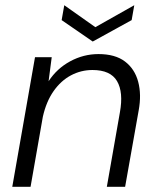

<svg xmlns="http://www.w3.org/2000/svg" viewBox="-20 -715 601 735"><path d="M27 0 114 -496H178L166 -404Q198 -453 249 -480.5Q300 -508 357 -508Q421 -508 458.5 -479.5Q496 -451 509 -402Q522 -353 511 -293L459 0H389L439 -285Q453 -362 428 -404.5Q403 -447 334 -447Q290 -447 251.5 -426.5Q213 -406 185 -366Q157 -326 144 -268L97 0ZM494 -695 484 -638 335 -556 216 -638 226 -695 345 -611Z"/></svg>

Font: DM Sans 24pt Light
Style: Italic
Weight: 300
Italic angle: -10°
Designer: Colophon Foundry, Jonny Pinhorn
Foundry: Colophon Foundry
Version: Version 4.004;gftools[0.9.30]